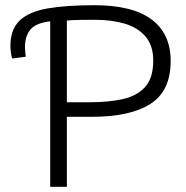

<svg xmlns="http://www.w3.org/2000/svg" viewBox="-20 -718 714 738"><path d="M173 0V-636Q119 -630 97.5 -605Q76 -580 76 -536Q76 -529 77 -519Q78 -509 79 -500L27 -493Q24 -500 22 -515.5Q20 -531 20 -541Q20 -605 55.5 -639Q91 -673 162.5 -685.5Q234 -698 342 -698Q490 -698 563 -643Q636 -588 636 -484Q636 -368 558 -318.5Q480 -269 333 -269H237V0ZM237 -325H327Q399 -325 453.5 -337.5Q508 -350 538.5 -384.5Q569 -419 569 -485Q569 -543 539.5 -577.5Q510 -612 459.5 -627Q409 -642 344 -642Q314 -642 285.5 -641.5Q257 -641 237 -639Z"/></svg>

Font: Ubuntu Sans Light
Style: Regular
Weight: 300
Designer: Dalton Maag Ltd
Foundry: Dalton Maag Ltd
Version: Version 1.006; ttfautohint (v1.8.4.7-5d5b)